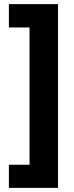

<svg xmlns="http://www.w3.org/2000/svg" viewBox="-20 -746 359 930"><path d="M23 52H123V-613H23V-726H261V164H23Z"/></svg>

Font: Noto Sans SemiCondensed ExtraBold
Style: Regular
Weight: 800
Width: 4
Designer: Monotype Design Team
Foundry: Monotype Imaging Inc.
Version: Version 2.013; ttfautohint (v1.8.4.7-5d5b)